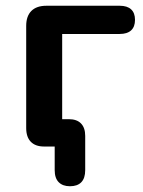

<svg xmlns="http://www.w3.org/2000/svg" viewBox="-20 -509 497 667"><path d="M223 138Q198 138 184 124Q170 110 170 82V-17L190 0H133Q103 0 87 -16.5Q71 -33 71 -64V-419Q71 -453 89 -471Q107 -489 141 -489H396Q422 -489 435.5 -476.5Q449 -464 449 -440Q449 -416 435.5 -403.5Q422 -391 396 -391H196V-77L180 -95H219Q247 -95 261.5 -80Q276 -65 276 -37V82Q276 110 262.5 124Q249 138 223 138Z"/></svg>

Font: Nunito
Style: Bold
Weight: 700
Designer: Vernon Adams
Foundry: Vernon Adams
Version: Version 3.602